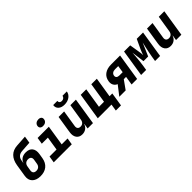

<svg xmlns="http://www.w3.org/2000/svg" viewBox="257 -2170 3686 3686"><g transform="rotate(-45 2100.0 -326.5)"><path d="M254 10Q146 8 89.5 -51Q33 -110 49 -210L89 -461Q109 -583 176.5 -650.5Q244 -718 356 -725L584 -740L562 -597L353 -583Q233 -575 214 -461L204 -398Q221 -454 267 -485Q313 -516 381 -516Q476 -516 518.5 -458.5Q561 -401 544 -301L529 -210Q511 -103 440 -45.5Q369 12 254 10ZM275 -120Q318 -120 345 -143.5Q372 -167 379 -210L394 -301Q401 -344 381 -367.5Q361 -391 318 -391Q275 -391 248 -367.5Q221 -344 214 -301L199 -210Q192 -167 212 -143.5Q232 -120 275 -120Z M626 0 648 -136H838L882 -415H717L738 -550H1043L978 -136H1138L1116 0ZM977 -637Q936 -637 915 -658Q894 -679 899 -715Q905 -751 933 -772Q961 -793 1002 -793Q1043 -793 1064 -772Q1085 -751 1079 -715Q1074 -679 1046 -658Q1018 -637 977 -637Z M1396 10Q1316 10 1276.5 -46Q1237 -102 1252 -195L1308 -550H1458L1404 -210Q1397 -167 1416.5 -143.5Q1436 -120 1476 -120Q1516 -120 1541.5 -143.5Q1567 -167 1574 -210L1628 -550H1778L1691 0H1546L1563 -105H1559Q1541 -51 1498 -20.5Q1455 10 1396 10ZM1558 -635Q1476 -635 1431 -676.5Q1386 -718 1396 -785H1509Q1505 -757 1521.5 -739.5Q1538 -722 1569 -722Q1601 -722 1623 -739.5Q1645 -757 1649 -785H1766Q1756 -718 1698.5 -676.5Q1641 -635 1558 -635Z M2172 140 2194 0H1822L1909 -550H2059L1994 -140H2131L2196 -550H2346L2281 -140H2356L2312 140Z M2406 0 2556 -193Q2508 -213 2485 -256Q2462 -299 2472 -357Q2486 -449 2554.5 -499.5Q2623 -550 2732 -550H2977L2890 0H2740L2768 -178H2706L2579 0ZM2700 -288H2786L2808 -431H2722Q2680 -431 2653 -412Q2626 -393 2621 -359Q2616 -325 2636.5 -306.5Q2657 -288 2700 -288Z M2998 0 3085 -550H3252L3285 -345Q3291 -310 3293.5 -281.5Q3296 -253 3295 -239Q3299 -253 3308.5 -281.5Q3318 -310 3334 -345L3430 -550H3601L3514 0H3377L3393 -100Q3400 -144 3412 -202.5Q3424 -261 3437 -319Q3450 -377 3460 -420L3345 -155H3218L3183 -420Q3181 -379 3176 -322Q3171 -265 3165 -206.5Q3159 -148 3151 -100L3135 0Z M3796 10Q3716 10 3676.5 -46Q3637 -102 3652 -195L3708 -550H3858L3804 -210Q3797 -167 3816.5 -143.5Q3836 -120 3876 -120Q3916 -120 3941.5 -143.5Q3967 -167 3974 -210L4028 -550H4178L4091 0H3946L3963 -105H3959Q3941 -51 3898 -20.5Q3855 10 3796 10Z"/></g></svg>

Font: JetBrains Mono ExtraBold
Style: Italic
Weight: 800
Italic angle: -9°
Monospace: yes
Designer: Philipp Nurullin, Konstantin Bulenkov
Foundry: JetBrains
Version: Version 2.305; ttfautohint (v1.8.4.7-5d5b)